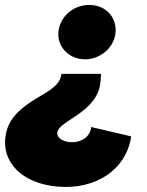

<svg xmlns="http://www.w3.org/2000/svg" viewBox="-47 -556 596 777"><path d="M362 -257H202L200 -248C190 -204 136 -180 97 -156C16 -106 -15 -63 -24 -9C-43 99 42 187 185 199C340 213 464 131 484 -4L322 -42C319 -2 280 23 235 19C202 16 182 -1 185 -21C189 -43 222 -61 259 -86C300 -114 345 -150 357 -207C360 -222 361 -234 362 -257ZM314 -536C243 -536 189 -480 189 -417C189 -361 236 -316 297 -316C362 -316 421 -368 421 -434C421 -492 377 -536 314 -536Z"/></svg>

Font: Fixel Text 20240404 Black
Style: Italic
Weight: 900
Width: 4
Italic angle: -10°
Designer: AlfaBravo + MacPaw
Foundry: Kyrylo Tkachov, Marchela Mozhyna, Serhii Makarenko, Maria Weinstein, Zakhar Kryvoshyya
Version: Version 1.211;Glyphs 3.2 (3225)